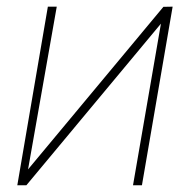

<svg xmlns="http://www.w3.org/2000/svg" viewBox="-20 -548 576 568"><path d="M463.4 -527.8 490.7 -528.3 399.9 0H373.5L456.1 -478L58.1 0H31.2L121.6 -528.3H147.9L63 -46.9Z"/></svg>

Font: Roboto Thin
Style: Italic
Weight: 250
Italic angle: -12°
Designer: Google
Version: Version 2.134; 2016